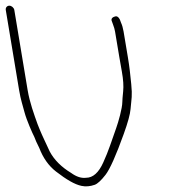

<svg xmlns="http://www.w3.org/2000/svg" viewBox="-92 -706 603 675"><path d="M-71.7 -671 -24.8 -389C-19.2 -355.2 -12.2 -335.7 -5.9 -311.5C1.4 -283.8 22.5 -236.1 28.5 -225L35.4 -208C38.2 -202.7 41.8 -195.3 46 -186C59.5 -150.6 79.1 -122.9 104.8 -103C141.6 -74.6 170.1 -57.7 194.5 -52.5C209.3 -49.3 224.7 -50.6 240.9 -56.3C250.9 -59.9 263.6 -71.6 279 -91.4C294.3 -111.2 315.8 -159.1 343 -234.9C357.5 -275.1 365.5 -304.3 367 -322.6C370.2 -360.2 373.7 -368 369.4 -410.3C365.6 -447.8 363.6 -468.4 357.7 -504L342.5 -595C340.4 -607.4 337.3 -618.1 333.2 -627L329.5 -637C324.9 -646.2 319.5 -650 313.3 -648.4C304.5 -646.1 296.3 -640.8 301.7 -630L305.3 -620C308.8 -611 311.2 -602.7 312.5 -595L327.7 -504C328.7 -498 331.6 -481.3 336.5 -453.9C341.4 -426.4 342.9 -403.4 341 -384.9C339.1 -366.3 338.1 -354 338.1 -348C338.1 -325.3 324 -276.7 316.6 -256C301.5 -213.9 289.6 -175 271.1 -135C255 -99 234.8 -81 210.5 -81C193.9 -78.9 176.5 -84.6 158.1 -98C124.9 -118 98.6 -143.4 82.5 -174C77.9 -182.8 67.8 -207.1 63 -216L55.2 -233C50.3 -244.8 44.8 -256.5 40.1 -269.5C27.7 -304.3 12.6 -344.9 5.2 -389L-41.7 -671C-43.1 -678.9 -51.3 -686 -59.2 -686C-67.2 -686 -73.1 -678.9 -71.7 -671Z"/></svg>

Font: MewTooHand
Style: CondLta
Weight: 400
Designer: Mew Too, Robert Jablonski
Version: Version 0.77